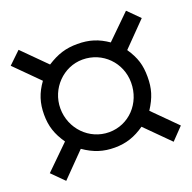

<svg xmlns="http://www.w3.org/2000/svg" viewBox="-124 -636 749 749"><g transform="rotate(-20 250.0 -262.0)"><path d="M522 -40 426 -136C455 -181 465 -215 465 -263C465 -312 455 -345 426 -388L522 -486L474 -534L376 -438C337 -465 300 -477 251 -477C203 -477 168 -466 124 -438L28 -534L-22 -486L76 -388C47 -348 35 -310 35 -262C35 -214 47 -178 76 -136L-22 -40L28 10L124 -88C166 -59 204 -47 251 -47C298 -47 336 -60 376 -88L474 10ZM397 -264C397 -178 333 -111 251 -111C169 -111 103 -179 103 -263C103 -345 169 -413 249 -413C332 -413 397 -347 397 -264Z"/></g></svg>

Font: STIXGeneral
Style: Regular
Weight: 400
Designer: MicroPress Inc., with final additions and corrections provided by Coen Hoffman, Elsevier (retired)
Version: Version 1.1.0